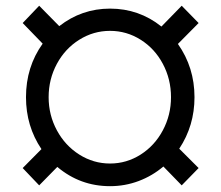

<svg xmlns="http://www.w3.org/2000/svg" viewBox="-20 -632 763 662"><path d="M359.4 9.9Q410.9 9.9 458.1 -7.8Q505.3 -25.6 543.3 -57.9L606.5 7.1L664.8 -52.6L598 -119.3Q650.6 -198.5 650.6 -296.9Q650.6 -399.5 593.4 -480.5L664.8 -552.6L606.5 -612.2L536.6 -540.5Q459.2 -602.3 359.4 -602.3Q261.7 -602.3 184.3 -541.9L115.1 -612.2L58.2 -552.6L127.1 -481.5Q69.6 -401.3 69.6 -296.9Q69.6 -197.1 122.9 -117.9L58.2 -52.6L115.1 7.1L177.6 -56.5Q256.4 9.9 359.4 9.9ZM147.7 -296.9Q147.7 -359 176.1 -411.8Q204.5 -464.5 253.4 -495Q302.2 -525.6 359.4 -525.6Q416.5 -525.6 465 -495Q513.5 -464.5 541.5 -411.8Q569.6 -359 569.6 -296.9Q569.6 -235.4 541.5 -182.7Q513.5 -130 465 -99.1Q416.5 -68.2 359.4 -68.2Q302.2 -68.2 253.4 -99.1Q204.5 -130 176.1 -182.7Q147.7 -235.4 147.7 -296.9Z"/></svg>

Font: Inter-Regular
Style: Regular
Weight: 500
Designer: Rasmus Andersson
Foundry: rsms
Version: ""